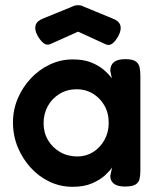

<svg xmlns="http://www.w3.org/2000/svg" viewBox="-20 -711 609 740"><path d="M462 8Q433 8 419 -3Q405 -14 405 -33L412 -66Q404 -53 385 -35.5Q366 -18 335 -4.5Q304 9 260 9Q213 9 171.5 -10.5Q130 -30 98.5 -64.5Q67 -99 48.5 -143.5Q30 -188 30 -239Q30 -288 48.5 -331.5Q67 -375 99 -409Q131 -443 172.5 -462.5Q214 -482 260 -482Q301 -482 329.5 -471Q358 -460 378 -443.5Q398 -427 411 -409L405 -438Q405 -460 419 -471.5Q433 -483 463 -483Q491 -483 503 -474.5Q515 -466 518 -451.5Q521 -437 521 -419V-53Q521 -36 518 -22Q515 -8 502.5 0Q490 8 462 8ZM278 -108Q312 -108 339 -125Q366 -142 382.5 -171.5Q399 -201 399 -237Q399 -276 382 -305Q365 -334 337.5 -350.5Q310 -367 276 -367Q239 -367 210 -349.5Q181 -332 164.5 -302.5Q148 -273 148 -236Q148 -200 165 -171Q182 -142 211.5 -125Q241 -108 278 -108ZM281 -691Q287 -691 291.5 -690Q296 -689 299 -687L413 -640Q438 -631 443.5 -614Q449 -597 437 -574Q426 -553 413.5 -543.5Q401 -534 388 -540L281 -589L174 -541Q160 -535 147.5 -545Q135 -555 124 -575Q112 -598 117.5 -614.5Q123 -631 147 -640L262 -687Q265 -689 270 -690Q275 -691 281 -691Z"/></svg>

Font: Fredoka Medium
Style: Regular
Weight: 500
Designer: Ben Nathan
Foundry: Milena B. Brandão, Ben Nathan
Version: Version 2.001